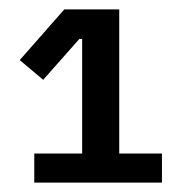

<svg xmlns="http://www.w3.org/2000/svg" viewBox="-20 -718 393 409"><path d="M53 -329V-391H155V-635H149L72 -548L22 -590L117 -698H234V-391H325V-329Z"/></svg>

Font: IBM Plex Sans Hebrew Medm
Style: Regular
Weight: 500
Designer: Mike Abbink, Paul van der Laan, Pieter van Rosmalen, Yanek Iontef
Foundry: Bold Monday
Version: Version 1.3